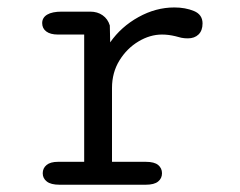

<svg xmlns="http://www.w3.org/2000/svg" viewBox="-20 -508 659 528"><path d="M288 -63H381Q404.5 -63 415 -54.2Q425.5 -45.5 425.5 -31.5Q425.5 -17.5 414.8 -8.8Q404 0 381 0H143.5Q120 0 108.8 -8.8Q97.5 -17.5 97.5 -31.5Q97.5 -45.5 108 -54.2Q118.5 -63 139.5 -63H211.5V-413H139.5Q118.5 -413 107.2 -421.5Q96 -430 96 -444.5Q96 -459.5 109.8 -467.8Q123.5 -476 150 -476H228Q248 -476 262.2 -466Q276.5 -456 282 -438L283 -391.5Q313 -434.5 360.8 -461Q408.5 -487.5 459.5 -487.5Q489.5 -487.5 513.2 -477.8Q537 -468 537 -443.5Q537 -424 526 -413.2Q515 -402.5 496.5 -402.5Q486.5 -402.5 478.5 -404.2Q470.5 -406 462 -408.5Q453.5 -410.5 444.2 -411.8Q435 -413 425.5 -413Q392.5 -413 360.8 -394Q329 -375 308.5 -341.8Q288 -308.5 288 -266Z"/></svg>

Font: Sono ExtraLight Monospace
Style: Regular
Weight: 400
Version: Version 2.112